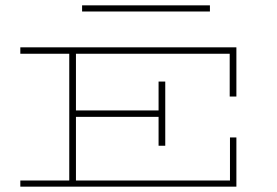

<svg xmlns="http://www.w3.org/2000/svg" viewBox="-20 -697 1035 718"><path d="M287 -677H765V-654H287ZM598 -152H573V-260H264V-22H840V-183H864V1H56V-22H239V-496H56V-520H864V-336H839V-496H264V-284H573V-392H598Z"/></svg>

Font: BhuTuka Expanded One
Style: Regular
Weight: 400
Designer: Erin McLaughlin
Version: Version 1.000; ttfautohint (v1.8.3)